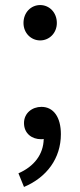

<svg xmlns="http://www.w3.org/2000/svg" viewBox="-20 -550 318 760"><path d="M139 -390C175 -390 205 -419 205 -459C205 -501 175 -530 139 -530C103 -530 73 -501 73 -459C73 -419 103 -390 139 -390ZM75 190C165 152 221 77 221 -19C221 -86 192 -127 144 -127C107 -127 75 -102 75 -63C75 -21 107 1 142 1C146 1 149 1 153 0C152 61 115 109 53 136Z"/></svg>

Font: Squished Noto Sans CJK JP Regular
Style: Regular
Weight: 400
Designer: Ryoko NISHIZUKA (kana & ideographs); Paul D. Hunt (Latin, Greek & Cyrillic); Wenlong ZHANG (bopomofo); Sandoll Communica
Foundry: Adobe Systems Incorporated
Version: Version 1.004;PS 1.004;hotconv 1.0.82;makeotf.lib2.5.63406